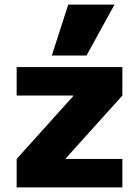

<svg xmlns="http://www.w3.org/2000/svg" viewBox="-20 -810 601 830"><path d="M52 0V-123L297 -395V-397H52V-520H509V-397L264 -125V-123H509V0ZM354 -570H204L275 -790H475Z"/></svg>

Font: M PLUS 2 ExtraBold
Style: Regular
Weight: 800
Version: Version 1.001